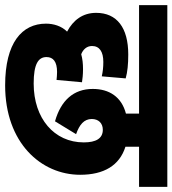

<svg xmlns="http://www.w3.org/2000/svg" viewBox="18 -680 671 747"><g transform="rotate(90 353.5 -306.5)"><path d="M305 -102C229 -102 202 -120 202 -152C202 -178 220 -193 260 -193C271 -193 281 -192 291 -191L300 -290C287 -292 270 -294 249 -294C228 -294 209 -292 191 -287C173 -294 159 -308 159 -329C159 -358 181 -373 221 -373C242 -373 259 -371 277 -367L285 -460C260 -467 230 -470 192 -470C88 -470 30 -426 30 -345C30 -293 58 -256 103 -232C81 -210 72 -179 72 -150C72 -56 147 9 312 9C536 9 660 -131 660 -283C660 -375 624 -436 551 -459V-512H707V-622H0V-512H422V-461C357 -444 326 -396 326 -332C326 -257 371 -208 452 -185L502 -267C465 -280 443 -298 443 -328C443 -354 459 -371 485 -371C519 -371 534 -344 534 -297C534 -182 441 -102 305 -102Z"/></g></svg>

Font: Noto Sans Devanagari SemiCondensed
Style: Bold
Weight: 700
Width: 4
Designer: Jelle Bosma - Monotype Design Team
Foundry: Monotype Imaging Inc.
Version: Version 2.004